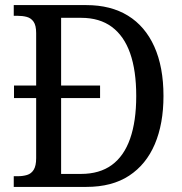

<svg xmlns="http://www.w3.org/2000/svg" viewBox="-20 -734 715 754"><path d="M34 0V-42H50Q70 -42 86.5 -47Q103 -52 112.5 -67.5Q122 -83 122 -113V-349H35V-398H122V-604Q122 -634 112 -648.5Q102 -663 85.5 -667.5Q69 -672 48 -672H34V-714H319Q415 -714 482.5 -672.5Q550 -631 586 -551Q622 -471 622 -357Q622 -248 588 -168Q554 -88 487 -44Q420 0 319 0ZM298 -51Q371 -51 419 -86Q467 -121 491 -189.5Q515 -258 515 -357Q515 -457 491 -525Q467 -593 419 -628.5Q371 -664 299 -664H220V-398H373V-349H220V-51Z"/></svg>

Font: Noto Serif Khmer SemiCondensed
Style: Regular
Weight: 400
Width: 4
Designer: Danh Hong and the Monotype Design Team
Foundry: Monotype Imaging Inc.
Version: Version 2.004